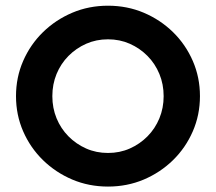

<svg xmlns="http://www.w3.org/2000/svg" viewBox="-20 -658 776 690"><path d="M368.1 12.5Q299.3 12.5 239.6 -12.8Q179.9 -38.2 134.4 -82.6Q88.9 -127.1 63.2 -186.1Q37.5 -245.1 37.5 -312.5Q37.5 -379.9 63.2 -438.9Q88.9 -497.9 134.4 -542.4Q179.9 -586.8 239.6 -612.2Q299.3 -637.5 368.1 -637.5Q437 -637.5 496.8 -612.2Q556.5 -586.8 601.9 -542.4Q647.3 -497.9 672.9 -438.9Q698.6 -379.9 698.6 -312.5Q698.6 -245.1 672.9 -186.1Q647.3 -127.1 601.9 -82.6Q556.5 -38.2 496.8 -12.8Q437 12.5 368.1 12.5ZM368.1 -108.3Q410.4 -108.3 446.5 -124.3Q482.6 -140.3 510.1 -168.1Q537.5 -195.8 552.8 -232.8Q568.1 -269.8 568.1 -312.5Q568.1 -355.2 552.8 -392.2Q537.5 -429.2 510.1 -456.9Q482.6 -484.7 446.5 -500.7Q410.4 -516.7 368.1 -516.7Q325.7 -516.7 289.6 -500.7Q253.5 -484.7 226 -456.9Q198.6 -429.2 183.3 -392.2Q168.1 -355.2 168.1 -312.5Q168.1 -269.8 183.3 -232.8Q198.6 -195.8 226 -168.1Q253.5 -140.3 289.6 -124.3Q325.7 -108.3 368.1 -108.3Z"/></svg>

Font: Afacad Flux
Style: Regular
Weight: 400
Designer: Kristian Moeller
Foundry: Dicotype
Version: Version 1.100